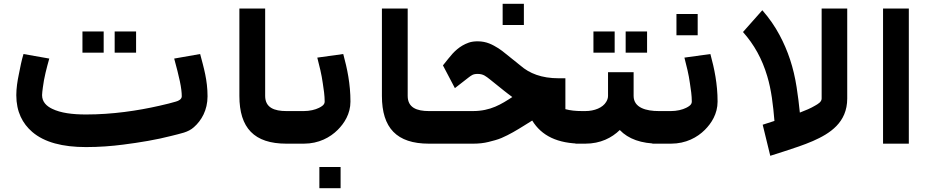

<svg xmlns="http://www.w3.org/2000/svg" viewBox="-20 -758 4921 1013"><path d="M1036 -473 899 -449C912 -402 922 -362 929 -329C936 -296 939 -270 939 -250C939 -235 923 -226 908 -222C885 -215 856 -208 821 -200C707 -174 573 -154 434 -154C361 -154 300 -162 255 -184C226 -198 202 -220 202 -256C202 -266 204 -280 206 -296C212 -347 227 -403 240 -449L104 -473C94 -441 86 -400 79 -364C72 -331 66 -292 66 -256C66 -168 99 -106 150 -62C214 -7 310 18 434 18C502 18 569 13 630 5C717 -6 807 -21 884 -41C933 -54 972 -59 1003 -87C1043 -122 1075 -177 1075 -250C1075 -335 1055 -401 1036 -473ZM527 -480V-592H415V-480ZM698 -480V-592H585V-480Z M1379 -252V-713H1243V-252C1243 -83 1321 0 1491 0H1520V-172H1491C1427 -172 1379 -190 1379 -252Z M1791 -473 1654 -454C1665 -412 1677 -364 1683 -319C1688 -287 1693 -254 1693 -222C1693 -205 1677 -196 1663 -189C1643 -179 1614 -172 1583 -172H1485V0H1583C1662 0 1722 -33 1762 -73C1796 -107 1829 -157 1829 -222C1829 -315 1812 -396 1791 -473ZM1777 235V123H1665V235Z M2131 -252V-713H1995V-252C1995 -83 2073 0 2243 0H2272V-172H2243C2179 -172 2131 -190 2131 -252Z M2963 -182V-345H2928C2837 -345 2773 -371 2726 -412L2650 -473C2635 -485 2623 -495 2610 -503C2579 -522 2548 -540 2500 -540C2483 -540 2467 -538 2453 -533C2405 -516 2374 -485 2345 -448L2317 -413L2380 -293L2452 -349C2467 -360 2475 -368 2500 -368C2531 -368 2544 -355 2565 -339L2641 -278C2654 -267 2669 -257 2683 -246C2626 -209 2569 -172 2475 -172H2237V0H2477C2506 0 2533 -3 2557 -9C2581 -15 2605 -21 2626 -30C2668 -48 2706 -71 2743 -94L2788 -122C2837 -42 2921 0 3051 0V-172C3017 -172 2989 -175 2963 -182ZM2744 -626V-738H2632V-626Z M3250 -72C3295 -25 3363 0 3456 0V-172C3390 -172 3323 -189 3323 -252V-377H3188V-252C3188 -240 3184 -230 3178 -220C3160 -190 3117 -172 3068 -172H3016V0H3068C3148 0 3208 -31 3250 -72ZM3223 -480V-592H3111V-480ZM3394 -480V-592H3281V-480Z M3728 -473 3591 -454C3602 -412 3614 -364 3620 -319C3625 -287 3630 -254 3630 -222C3630 -205 3614 -196 3600 -189C3580 -179 3551 -172 3520 -172H3422V0H3520C3599 0 3659 -33 3699 -73C3733 -107 3766 -157 3766 -222C3766 -315 3749 -396 3728 -473ZM3661 -572V-684H3549V-572Z M4315 -713V-238C4315 -220 4295 -209 4281 -201C4258 -187 4229 -175 4200 -164C4196 -207 4190 -252 4183 -298C4167 -402 4137 -491 4093 -573C4069 -618 4039 -662 4002 -704L3900 -589C3959 -523 4001 -447 4028 -356C4050 -283 4059 -203 4066 -120L4004 -100L4044 64L4116 41C4168 24 4221 7 4269 -14C4358 -53 4450 -111 4450 -238V-713Z M4775 0V-713H4639V0Z"/></svg>

Font: Iranian Sans Web
Style: Bold
Weight: 700
Designer: Hooman Mehr, Hadi Navid in Neviseh Pardaz Co. Ltd. (http://nevisa.com)
Foundry: http://font-store.ir
Version: 5.0.2 build 3/9/1393